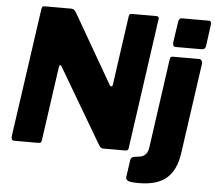

<svg xmlns="http://www.w3.org/2000/svg" viewBox="-59 -808 1170 1043"><g transform="rotate(5 525.5 -286.0)"><path d="M753 -742Q767 -742 765 -727L664 -12Q663 0 645 0H525Q518 0 512.5 -4.5Q507 -9 502 -18L261 -427Q258 -432 254 -431Q250 -430 248 -420L191 -17Q190 -7 186 -3.5Q182 0 169 0H41Q31 0 28 -7Q25 -14 26 -24L126 -726Q128 -736 131 -739Q134 -742 144 -742H287Q298 -742 304 -736.5Q310 -731 316 -721L531 -348Q536 -339 542 -340.5Q548 -342 549 -353L602 -728Q604 -737 607 -739.5Q610 -742 620 -742ZM951 -13Q938 81 886.5 125.5Q835 170 736 170Q691 170 677 163.5Q663 157 665 142L678 51Q679 44 682.5 38.5Q686 33 695 31L734 25Q748 22 760 10Q772 -2 776 -30L844 -514Q846 -524 849 -527Q852 -530 861 -530H1004Q1012 -530 1017 -522.5Q1022 -515 1021 -506L951 -13ZM1035 -606Q1033 -592 1026.5 -588Q1020 -584 1004 -584H870Q860 -584 857 -592.5Q854 -601 856 -613L872 -721Q875 -742 891 -742H1040Q1047 -742 1049.5 -734Q1052 -726 1050 -717Z"/></g></svg>

Font: Libre Franklin Thin ExtraBold
Style: Italic
Weight: 800
Italic angle: -8°
Version: Version 2.000